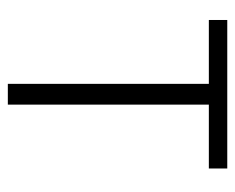

<svg xmlns="http://www.w3.org/2000/svg" viewBox="-75 -535 600 490"><g transform="rotate(90 225.0 -290.0)"><path d="M31 -523H194V-10H247V-523H410V-570H31Z"/></g></svg>

Font: Charger Sport
Style: ExLitNrw
Weight: 200
Designer: Jasper
Foundry: Cannot Into Space Fonts
Version: Version 1.1